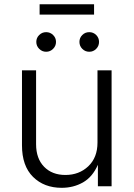

<svg xmlns="http://www.w3.org/2000/svg" viewBox="-20 -877 629 904"><path d="M270.5 7.3Q187.5 7.3 135.5 -44.2Q83.5 -95.7 83.5 -192.9V-545.9H149.9V-197.8Q149.9 -130.9 187.5 -92Q225.1 -53.2 288.1 -53.2Q352.5 -53.2 395.8 -94.2Q439 -135.3 439 -205.6V-545.9H505.4V0H440.9V-101.1Q415.5 -43.5 370.6 -18.1Q325.7 7.3 270.5 7.3ZM422.9 -856.9V-808.1H166.5V-856.9ZM197.3 -633.3Q178.2 -633.3 164.6 -647Q150.9 -660.6 150.9 -679.7Q150.9 -698.7 164.6 -712.2Q178.2 -725.6 197.3 -725.6Q216.3 -725.6 230 -712.2Q243.7 -698.7 243.7 -679.7Q243.7 -660.6 230 -647Q216.3 -633.3 197.3 -633.3ZM400.4 -633.3Q380.9 -633.3 367.4 -647Q354 -660.6 354 -679.7Q354 -698.7 367.4 -712.2Q380.9 -725.6 400.4 -725.6Q419.4 -725.6 432.9 -712.2Q446.3 -698.7 446.3 -679.7Q446.3 -660.6 432.9 -647Q419.4 -633.3 400.4 -633.3Z"/></svg>

Font: Inter Light
Style: Regular
Weight: 300
Designer: Rasmus Andersson
Foundry: rsms
Version: Version 4.000;git-a52131595